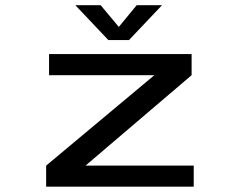

<svg xmlns="http://www.w3.org/2000/svg" viewBox="-20 -704 890 724"><path d="M591 -684.5 466.5 -553H388.5L264 -684.5H359.5L428 -602.5L495.5 -684.5ZM302.5 -79.5H710.5V0H154V-79.5L562 -420.5H165V-500H702.5V-420.5Z"/></svg>

Font: League Mono Wide
Style: Regular
Weight: 400
Width: 8
Designer: Tyler Finck
Foundry: The League of Moveable Type / Tyler Finck
Version: Version 2.210